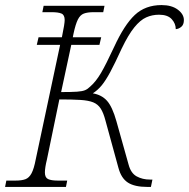

<svg xmlns="http://www.w3.org/2000/svg" viewBox="-41 -737 745 757"><path d="M-21 0 -16 -25H20Q45 -25 59.5 -30.5Q74 -36 83.5 -54Q93 -72 100 -109L196 -560H104L111 -590H203Q209 -619 211.5 -635Q214 -651 214 -658Q214 -678 201.5 -683.5Q189 -689 162 -689H126L131 -714H371L366 -689H329Q304 -689 289.5 -683.5Q275 -678 266 -660Q257 -642 249 -605L246 -590H358L351 -560H240L200 -374Q242 -374 263 -375.5Q284 -377 294.5 -381.5Q305 -386 315 -396Q337 -415 357 -449Q377 -483 409 -552Q449 -639 490.5 -678Q532 -717 596 -717Q636 -717 660 -699Q684 -681 684 -658Q684 -640 674 -631.5Q664 -623 652 -622Q652 -644 636 -661.5Q620 -679 586 -679Q559 -679 535.5 -668.5Q512 -658 488.5 -629Q465 -600 439 -546Q412 -487 394 -453.5Q376 -420 360.5 -401Q345 -382 325 -369Q360 -363 381 -339.5Q402 -316 418 -259L466 -88Q475 -54 498 -41.5Q521 -29 550 -29H560L554 0H540Q490 0 463.5 -17Q437 -34 426 -75L375 -261Q367 -292 356 -309Q345 -326 326.5 -333.5Q308 -341 276 -343Q244 -345 193 -345L144 -108Q140 -92 138 -79Q136 -66 136 -57Q136 -37 148.5 -31Q161 -25 187 -25H224L219 0Z"/></svg>

Font: Noto Serif ExtraLight
Style: Italic
Weight: 200
Italic angle: -12°
Designer: Monotype Design Team
Foundry: Monotype Imaging Inc.
Version: Version 2.014; ttfautohint (v1.8.4.7-5d5b)